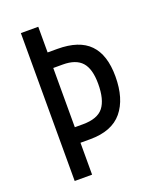

<svg xmlns="http://www.w3.org/2000/svg" viewBox="-135 -793 705 871"><g transform="rotate(-20 218.0 -357.0)"><path d="M409 -383Q409 -275 359 -214.5Q309 -154 204 -154H157V0H73V-714H157V-590H204Q309 -590 359 -538.5Q409 -487 409 -383ZM196 -229Q267 -229 295.5 -265.5Q324 -302 324 -378Q324 -450 295 -482.5Q266 -515 203 -515H157V-229Z"/></g></svg>

Font: Noto Sans Sinhala ExtraCondensed
Style: Regular
Weight: 400
Width: 2
Designer: Jelle Bosma - Monotype Design Team
Foundry: Monotype Imaging Inc.
Version: Version 2.006; ttfautohint (v1.8.4.7-5d5b)